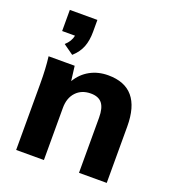

<svg xmlns="http://www.w3.org/2000/svg" viewBox="-138 -874 890 982"><g transform="rotate(20 306.5 -383.5)"><path d="M224 -767V-702Q224 -655 210.5 -620Q197 -585 164 -555L109 -594Q138 -620 144 -652H74V-767ZM554 -307V0H403V-300Q403 -353 383.5 -377.5Q364 -402 322 -402Q272 -402 242 -370Q212 -338 212 -284V0H61V-362Q61 -443 53 -507H195L205 -427Q232 -472 275.5 -496Q319 -520 374 -520Q554 -520 554 -307Z"/></g></svg>

Font: Muli ExtraBold
Style: Regular
Weight: 800
Designer: Vernon Adams
Foundry: Vernon Adams
Version: Version 2.000